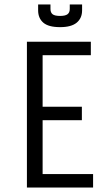

<svg xmlns="http://www.w3.org/2000/svg" viewBox="-20 -836 485 856"><path d="M100 0V-650H385V-590H170V-360H345V-300H170V-60H395V0ZM205 -796Q205 -780 214.5 -772.5Q224 -765 248 -765Q271 -765 281 -772.5Q291 -780 291 -796V-816H346V-790Q346 -755 322 -735Q298 -715 248 -715Q196 -715 173 -735Q150 -755 150 -790V-816H205Z"/></svg>

Font: Unica One
Style: Regular
Weight: 400
Designer: Eduardo Rodriguez Tunni
Foundry: Eduardo Rodriguez Tunni
Version: Version 2.000; ttfautohint (v1.8.4.7-5d5b);gftools[0.9.23]